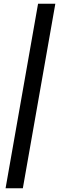

<svg xmlns="http://www.w3.org/2000/svg" viewBox="-20 -867 318 1034"><path d="M185 -847H278L103 147H10Z"/></svg>

Font: Bai Jamjuree Medium
Style: Italic
Weight: 500
Italic angle: -10°
Version: Version 1.000; ttfautohint (v1.6)